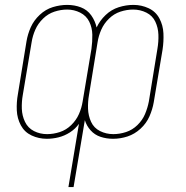

<svg xmlns="http://www.w3.org/2000/svg" viewBox="-20 -558 760 783"><path d="M442 -11Q413 -11 388 -23.5Q363 -36 351.5 -61Q340 -86 339 -114.5Q338 -143 343 -171L378 -386Q382 -412 393 -437Q404 -462 424.5 -482Q445 -502 471 -510.5Q497 -519 523 -519Q552 -519 577 -506.5Q602 -494 613.5 -469.5Q625 -445 626 -416.5Q627 -388 622 -359L587 -144Q582 -118 571.5 -93Q561 -68 540.5 -48Q520 -28 494 -19.5Q468 -11 442 -11ZM172 -11Q143 -11 118.5 -23.5Q94 -36 82 -61Q70 -86 69 -114.5Q68 -143 73 -171L109 -386Q113 -412 124 -437Q135 -462 155.5 -482Q176 -502 202 -510.5Q228 -519 254 -519Q282 -519 307 -506.5Q332 -494 344 -469.5Q356 -445 356.5 -416.5Q357 -388 353 -359L317 -144Q313 -118 302 -93Q291 -68 270.5 -48Q250 -28 224 -19.5Q198 -11 172 -11ZM259 205H280L326 -68Q333 -45 349.5 -26.5Q366 -8 390 0Q414 8 441 8Q471 8 500 -1.5Q529 -11 553 -33Q577 -55 589.5 -83.5Q602 -112 607 -141L643 -356Q648 -389 646.5 -422Q645 -455 630 -483Q615 -511 586 -524.5Q557 -538 524 -538Q494 -538 464 -528.5Q434 -519 410.5 -496.5Q387 -474 374 -446Q368 -473 352 -495.5Q336 -518 310 -528Q284 -538 254 -538Q225 -538 195.5 -529Q166 -520 142 -497.5Q118 -475 105.5 -447Q93 -419 88 -389L53 -174Q47 -141 48.5 -108Q50 -75 65 -47Q80 -19 109 -5.5Q138 8 171 8Q195 8 219 2Q243 -4 265 -18Q287 -32 302 -53Z"/></svg>

Font: Iosevka Sparkle Thin Oblique
Style: Regular
Weight: 100
Italic angle: -9°
Designer: Belleve Invis
Foundry: Belleve Invis
Version: Version 4.5.0; ttfautohint (v1.8.3)